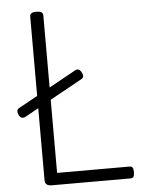

<svg xmlns="http://www.w3.org/2000/svg" viewBox="-62 -1002 784 1050"><g transform="rotate(-5 330.0 -476.5)"><path d="M178 0Q142 0 142 -32V-930Q142 -942 151 -947.5Q160 -953 178 -953Q196 -953 205 -947.5Q214 -942 214 -930V-65H611Q623 -65 628 -58Q633 -51 633 -33Q633 -15 628 -7.5Q623 0 611 0ZM69 -386Q58 -380 49 -382.5Q40 -385 32 -398Q27 -409 27 -420Q27 -431 39 -437L359 -614Q371 -621 379 -618Q387 -615 394 -605Q411 -576 392 -565Z"/></g></svg>

Font: Playwrite US Modern Light
Style: Regular
Weight: 300
Designer: Veronika Burian, José Scaglione
Foundry: TypeTogether
Version: Version 1.003